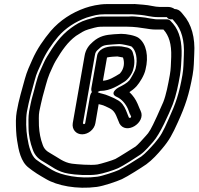

<svg xmlns="http://www.w3.org/2000/svg" viewBox="-20 -757 974 942"><path d="M822 -662C826 -663 826 -663 828 -661L838 -649C870 -613 886 -558 882 -486C880 -446 881 -424 875 -389C859 -296 842 -249 807 -172C780 -111 769 -90 739 -55C720 -33 691 -2 673 11C654 24 581 69 563 77C544 86 481 107 457 110C371 122 280 103 236 77L213 63C199 53 183 45 173 37L156 25C133 5 121 -37 114 -83C108 -117 106 -173 112 -209C122 -263 137 -315 151 -366C158 -395 172 -423 184 -449C204 -497 234 -540 265 -577C301 -619 350 -651 406 -671C441 -681 458 -687 495 -687H614C625 -687 635 -687 644 -686L670 -684C695 -682 721 -673 755 -673H797C799 -673 799 -673 800 -671C805 -664 814 -661 822 -662ZM836 -713C830 -718 817 -723 805 -723H763C740 -723 714 -732 682 -734L657 -736C647 -737 635 -738 622 -737H504C465 -737 424 -727 398 -718C332 -695 274 -657 229 -605C195 -564 162 -518 138 -463C127 -439 111 -404 102 -370C89 -321 72 -268 62 -209C60 -196 58 -181 58 -165C58 -132 59 -98 64 -67C71 -21 82 37 121 66L138 79C153 90 169 100 181 107L205 121C260 154 357 173 455 160C490 155 551 134 578 122C606 109 675 65 698 49C727 28 755 -3 775 -27C810 -68 826 -98 853 -158C889 -237 908 -294 925 -389C932 -429 931 -455 933 -492C938 -572 920 -639 879 -685L869 -697C860 -707 851 -712 836 -713ZM801 -662H753C745 -662 739 -663 733 -664L713 -667C687 -673 663 -673 642 -676C634 -677 621 -677 613 -676H493C474 -676 457 -676 437 -669L408 -661C374 -651 351 -636 329 -620C276 -582 242 -531 210 -478C196 -455 188 -432 177 -409C159 -369 151 -323 140 -287C134 -268 127 -232 123 -211C118 -181 120 -154 120 -131C120 -92 129 -55 140 -25C151 9 173 26 199 40C230 57 263 87 317 95C349 101 415 105 457 99C485 95 538 78 560 68C584 57 649 15 668 2C694 -16 717 -46 731 -61C765 -99 808 -196 828 -246C844 -288 855 -341 863 -388C869 -425 869 -449 871 -484C873 -549 862 -602 829 -641L818 -653C814 -658 808 -662 801 -662ZM782 -612C809 -582 822 -541 820 -478C818 -442 819 -420 813 -388C805 -343 795 -291 781 -256C773 -236 728 -136 718 -121C710 -107 703 -98 696 -91C681 -74 655 -45 645 -38C632 -30 560 16 546 23C534 29 475 47 458 50C426 55 356 49 333 46C291 40 267 17 229 -4C207 -16 196 -27 189 -48C179 -75 173 -104 171 -140C171 -165 169 -190 173 -211C176 -229 185 -264 189 -282C200 -319 210 -365 223 -395C234 -419 243 -441 253 -458C284 -510 312 -551 353 -581C377 -596 390 -606 414 -613L443 -621C454 -624 463 -626 484 -626H605C638 -626 671 -621 696 -617L716 -614C724 -613 734 -612 744 -612ZM392 -148C389 -148 387 -151 387 -153L445 -483C448 -502 451 -505 466 -518C484 -535 493 -536 534 -539C550 -540 561 -541 566 -541C579 -541 618 -532 625 -529C646 -512 658 -470 645 -419C643 -410 622 -372 615 -363C603 -349 582 -338 560 -327C556 -325 514 -298 554 -281C577 -271 597 -247 608 -222L617 -198L618 -197L623 -186C625 -179 615 -176 612 -181L598 -216C590 -235 577 -257 553 -268C537 -278 527 -280 515 -286C494 -296 469 -299 463 -303C463 -303 430 -330 421 -282L398 -153C398 -151 395 -148 392 -148ZM383 -98C413 -98 443 -122 448 -153L464 -246C472 -244 482 -242 487 -240C519 -225 536 -222 550 -190L565 -154V-153C597 -91 698 -156 670 -213L665 -224L655 -248C646 -269 633 -288 615 -305C626 -312 639 -322 650 -334C665 -351 688 -387 694 -416C710 -480 699 -542 660 -571C644 -583 600 -591 575 -591C567 -591 555 -590 539 -589C499 -586 469 -581 436 -552C416 -535 400 -514 395 -483L337 -153C332 -122 353 -98 383 -98ZM462 -307C467 -309 470 -311 471 -311H472C523 -311 564 -340 592 -357C607 -367 629 -394 634 -418C643 -448 639 -476 633 -494C628 -520 606 -524 593 -526C580 -529 573 -530 564 -530C545 -530 499 -533 473 -511C466 -505 459 -496 457 -487L429 -329C429 -329 418 -285 462 -307ZM485 -361 505 -475C518 -478 544 -480 556 -480C556 -480 576 -476 583 -475C583 -475 584 -474 584 -473C592 -448 589 -419 568 -396C542 -380 514 -362 485 -361Z"/></svg>

Font: Blanket
Style: OutlineObl
Weight: 400
Foundry: Cannot Into Space Fonts
Version: Version 0.9